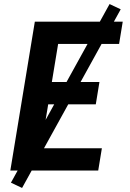

<svg xmlns="http://www.w3.org/2000/svg" viewBox="-20 -842 640 948"><path d="M31 0 152 -735H586L568 -625H267L236 -437H471L453 -327H218L182 -110H483L465 0ZM89 86 34 60 521 -822 576 -796Z"/></svg>

Font: Iosevka Aile Extrabold Oblique
Style: Regular
Weight: 800
Italic angle: -9°
Designer: Belleve Invis
Foundry: Belleve Invis
Version: Version 31.1.0; ttfautohint (v1.8.4)